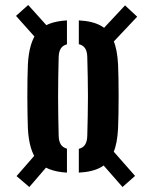

<svg xmlns="http://www.w3.org/2000/svg" viewBox="-20 -783 620 778"><path d="M422.9 -595.6 377.8 -644.7 486.7 -761.2 535.9 -715.3ZM98.8 -25.2 47.1 -69.4 148 -185 186.6 -127.2ZM476.4 -25.2 387.8 -126.3 426.3 -185 527.3 -70.2ZM154.6 -595.6 44.9 -718.6 94.2 -762.8 201.3 -643.9ZM93 -262.4Q92.3 -286.5 91.5 -320.1Q90.8 -353.7 90.8 -390.7Q90.8 -427.7 91.3 -462.2Q91.9 -496.7 93 -522.1Q97.7 -612 132.3 -653.8Q166.9 -695.5 251.3 -700.4V-603.4Q234.2 -598.8 226.3 -586.2Q218.5 -573.7 217.8 -552.7Q216.7 -512.7 216.1 -472.5Q215.4 -432.2 215.4 -392.1Q215.4 -351.9 216.1 -311.7Q216.7 -271.4 217.8 -231.8Q218.5 -210.5 226.4 -197.9Q234.4 -185.2 251.3 -180.5V-83.5Q167.7 -88.3 132.7 -130.1Q97.7 -171.9 93 -262.4ZM299.4 -83.5V-179.8Q317.1 -184.5 325 -197.3Q333 -210.2 333.6 -231.8Q334.7 -271.9 335.5 -312Q336.4 -352 336.4 -392.3Q336.4 -432.6 335.5 -472.6Q334.7 -512.7 333.6 -552.7Q333 -574.6 325.1 -587Q317.2 -599.5 299.4 -604.1V-700.4Q356.5 -697.4 390.2 -677.9Q423.8 -658.3 439.6 -620Q455.4 -581.7 458.4 -522.1Q459.5 -498 460.1 -464.2Q460.7 -430.4 460.7 -393.5Q460.7 -356.5 460.1 -322.3Q459.5 -288.1 458.4 -262.4Q455.4 -202.5 439.6 -164Q423.8 -125.4 390.2 -106Q356.5 -86.5 299.4 -83.5Z"/></svg>

Font: Big Shoulders Stencil Thin
Style: Regular
Weight: 100
Designer: Patric King
Foundry: XO Type Co
Version: Version 2.001